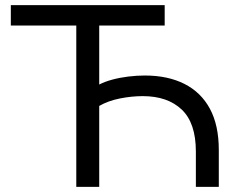

<svg xmlns="http://www.w3.org/2000/svg" viewBox="-20 -725 929 745"><path d="M276 0V-626H22V-705H619V-626H365V-397Q386 -408 415.5 -416Q445 -424 478 -428Q511 -432 542 -432Q631 -432 695.5 -399.5Q760 -367 794.5 -303Q829 -239 829 -143V0H740V-137Q740 -248 685 -300Q630 -352 534 -352Q491 -352 445.5 -343Q400 -334 365 -314V0Z"/></svg>

Font: Nunito Sans 8pt
Style: Regular
Weight: 400
Version: Version 3.101;gftools[0.9.27]